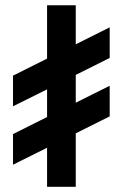

<svg xmlns="http://www.w3.org/2000/svg" viewBox="-20 -715 470 735"><path d="M399.9 -610.4V-493.2L270 -428.2V-321.8L399.9 -386.7V-269.5L270 -204.6V0H160.2V-149.4L29.8 -84.5V-201.7L160.2 -267.1V-373L29.8 -308.1V-425.3L160.2 -490.7V-694.8H270V-545.4Z"/></svg>

Font: Horta
Style: Regular
Weight: 600
Width: 3
Version: Version 0.11